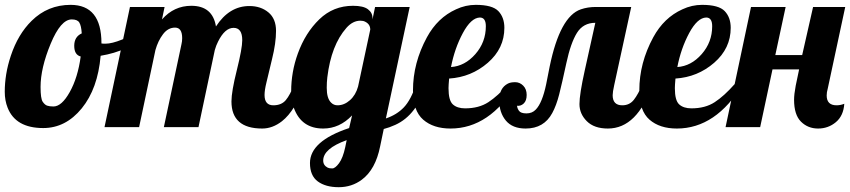

<svg xmlns="http://www.w3.org/2000/svg" viewBox="-34 -529 3538 799"><path d="M562 -379.9Q501.5 -316.4 384.8 -296.9Q373 -160.2 306.2 -78.1Q239.3 3.9 146 3.9Q30.8 3.9 -2.4 -81.1Q-14.2 -110.8 -14.2 -147Q-14.2 -183.1 -8.1 -220.5Q-2 -257.8 11.2 -297.4Q41 -386.7 97.7 -442.4Q165 -508.8 259.8 -508.8Q388.2 -508.8 388.2 -349.1V-348.1Q393.1 -347.2 404.8 -347.2Q431.6 -347.2 473.9 -364.3Q516.1 -381.3 553.2 -407.2ZM301.8 -293.9Q274.9 -300.8 274.9 -338.4Q274.9 -376 306.2 -390.1Q304.2 -421.9 296.1 -435.1Q288.1 -448.2 264.6 -448.2Q218.8 -448.2 176.8 -346.9Q134.8 -245.6 134.8 -167Q134.8 -118.7 143.6 -105.7Q152.3 -92.8 162.1 -89.4Q171.9 -85.9 188.5 -85.9Q222.7 -85.9 256.3 -146Q290 -206.1 301.8 -293.9Z M1057.1 5.9Q929.2 5.9 929.2 -106.9Q929.2 -147.9 951.7 -237.8Q974.1 -327.6 974.1 -361.8Q974.1 -413.1 938 -413.1Q901.9 -413.1 873.5 -356Q865.2 -339.8 859.9 -320.8L792 0H647.9L721.2 -345.2Q724.1 -356.9 724.1 -370.1Q724.1 -414.1 694.6 -414.1Q665 -414.1 644.3 -386.5Q623.5 -358.9 612.8 -320.8L544.9 0H400.9L506.8 -500H650.9L640.1 -448.2Q689.9 -504.9 762.2 -504.9Q850.6 -504.9 864.7 -418.9Q919.9 -503.9 1003.9 -503.9Q1051.3 -503.9 1083 -477.5Q1114.7 -451.2 1114.7 -400.4Q1114.7 -349.6 1098.1 -283.2L1074.7 -185.5Q1066.9 -153.8 1066.9 -133.8Q1066.9 -90.8 1103.5 -90.8Q1137.2 -90.8 1155.3 -112.3Q1173.3 -133.8 1190.9 -179.2H1232.9Q1195.8 -68.8 1139.2 -24.4Q1100.1 5.9 1057.1 5.9Z M1431.2 -48.8Q1378.9 5.9 1311 5.9Q1220.2 5.9 1189 -79.6Q1177.7 -110.4 1177.7 -149.7Q1177.7 -189 1184.6 -228.3Q1191.4 -267.6 1205.6 -306.6Q1236.8 -392.6 1294.9 -448.7Q1353 -504.9 1435.1 -504.9Q1478 -504.9 1497.1 -490.5Q1516.1 -476.1 1516.1 -454.1V-448.2L1526.9 -500H1670.9L1571.8 -36.1Q1617.2 -51.3 1646.7 -82.3Q1676.3 -113.3 1697.8 -179.2H1739.7Q1701.7 -50.3 1610.8 -9.3Q1585.9 2 1563 7.8L1547.9 80.1Q1528.8 176.3 1471.7 218.8Q1429.7 250 1375.5 250Q1321.3 250 1288.6 226.1Q1255.9 202.1 1255.9 149.4Q1255.9 58.1 1418.9 3.9ZM1506.8 -405.8Q1506.8 -428.2 1485.8 -438.5Q1478 -442.9 1465.8 -442.9Q1434.1 -442.9 1407.7 -413.1Q1344.2 -341.3 1328.1 -207Q1325.7 -186.5 1325.7 -163.6Q1325.7 -119.1 1344.2 -101.6Q1355 -90.8 1370.6 -90.8Q1398.4 -90.8 1422.4 -112.1Q1446.3 -133.3 1456.1 -168.9ZM1408.7 54.2Q1311 89.4 1311 139.2Q1311 159.2 1330.1 168.9Q1336.4 171.9 1348.6 171.9Q1360.8 171.9 1377 150.1Q1393.1 128.4 1402.8 83Z M2115.7 -179.2Q2003.4 5.9 1840.8 5.9Q1769.5 5.9 1727.1 -31Q1684.6 -67.9 1684.6 -152.8Q1684.6 -267.1 1742.7 -374Q1787.1 -455.6 1863.8 -490.2Q1903.3 -508.8 1945.8 -508.8Q2015.1 -508.8 2040 -482.7Q2064.9 -456.5 2064.9 -413.1Q2064.9 -327.6 1996.1 -267.8Q1927.2 -208 1835 -202.1Q1832.5 -173.8 1832.5 -162.1Q1832.5 -110.8 1850.6 -94.5Q1868.7 -78.1 1901.4 -78.1Q1959 -78.1 1998.3 -103.8Q2037.6 -129.4 2081.5 -179.2ZM1987.8 -419.9Q1987.8 -456.1 1962.9 -456.1Q1926.3 -455.1 1892.1 -391.4Q1857.9 -327.6 1842.8 -250Q1900.4 -253.9 1944.1 -303.7Q1987.8 -353.5 1987.8 -419.9Z M2681.6 -179.2Q2618.7 5.9 2495.6 5.9Q2438.5 5.9 2408 -24.7Q2377.4 -55.2 2377.4 -95.9Q2377.4 -136.7 2399.4 -235.8L2443.4 -434.1Q2393.1 -434.1 2366.9 -392.1Q2340.8 -350.1 2322.8 -266.1Q2304.7 -182.1 2293 -136Q2281.2 -89.8 2264.2 -58.6Q2229.5 5.9 2153.3 5.9Q2098.6 5.9 2071 -27.3Q2043.5 -60.5 2043.5 -111.6Q2043.5 -162.6 2079.6 -181.2Q2090.8 -187 2109.9 -187Q2128.9 -187 2143.3 -172.6Q2157.7 -158.2 2157.7 -134Q2157.7 -109.9 2145.5 -98.4Q2133.3 -86.9 2117.7 -88.9Q2118.2 -78.6 2125.7 -67.9Q2133.3 -57.1 2157 -57.1Q2180.7 -57.1 2195.8 -73.2Q2222.7 -101.1 2238.8 -178.2L2253.4 -252Q2296.4 -460.9 2383.3 -490.2Q2411.6 -500 2445.3 -500H2592.8L2522 -174.8Q2515.6 -146 2515.6 -132.8Q2515.6 -90.8 2555.7 -90.8Q2585.9 -90.8 2604 -114Q2622.1 -137.2 2639.6 -179.2Z M3057.6 -179.2Q2945.3 5.9 2782.7 5.9Q2711.4 5.9 2668.9 -31Q2626.5 -67.9 2626.5 -152.8Q2626.5 -267.1 2684.6 -374Q2729 -455.6 2805.7 -490.2Q2845.2 -508.8 2887.7 -508.8Q2957 -508.8 2981.9 -482.7Q3006.8 -456.5 3006.8 -413.1Q3006.8 -327.6 2938 -267.8Q2869.1 -208 2776.9 -202.1Q2774.4 -173.8 2774.4 -162.1Q2774.4 -110.8 2792.5 -94.5Q2810.5 -78.1 2843.3 -78.1Q2900.9 -78.1 2940.2 -103.8Q2979.5 -129.4 3023.4 -179.2ZM2929.7 -419.9Q2929.7 -456.1 2904.8 -456.1Q2868.2 -455.1 2834 -391.4Q2799.8 -327.6 2784.7 -250Q2842.3 -253.9 2886 -303.7Q2929.7 -353.5 2929.7 -419.9Z M3447.3 -90.8Q3463.9 -90.8 3479.5 -97.2Q3476.1 -46.9 3444.3 -20.5Q3412.6 5.9 3370.4 5.9Q3328.1 5.9 3299.3 -22.7Q3270.5 -51.3 3270.5 -113.8Q3270.5 -136.2 3277.3 -172.4L3291.5 -240.2H3180.7L3129.4 0H2985.4L3091.3 -500H3235.4L3192.4 -299.8H3304.2L3349.6 -500H3483.4L3410.6 -160.2Q3406.2 -145 3406.2 -131.8Q3406.2 -90.8 3447.3 -90.8Z"/></svg>

Font: UVF Lobster12
Style: Regular
Weight: 400
Designer: Pablo Impallari
Foundry: Pablo Impallari. www.impallari.com
Version: Version 1.004